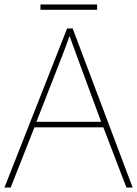

<svg xmlns="http://www.w3.org/2000/svg" viewBox="-20 -844 617 864"><path d="M417 -824H162V-800H417ZM549 0H577L307 -716H282L0 0H28L135 -271H445ZM325 -594 435 -296H144L260 -593C270 -620 283 -652 293 -682C306 -645 317 -617 325 -594Z"/></svg>

Font: Noto Sans Georgian Thin
Style: Regular
Weight: 100
Designer: Monotype Design Team, Akaki Razmadze
Foundry: Google LLC
Version: Version 2.005